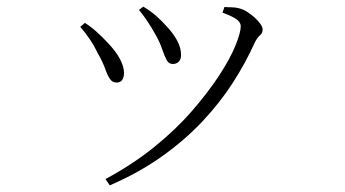

<svg xmlns="http://www.w3.org/2000/svg" viewBox="-20 -511 1040 579"><path d="M298 29Q380 -15 445.5 -68Q511 -121 559.5 -177Q608 -233 641 -283.5Q674 -334 690 -373.5Q706 -413 706 -432Q706 -443 694.5 -452Q683 -461 651 -473L657 -490Q667 -489 678 -489Q689 -489 701 -486Q713 -483 725 -475.5Q737 -468 748 -458Q759 -448 765.5 -438.5Q772 -429 772 -422Q772 -411 763.5 -404Q755 -397 747 -380Q721 -322 682.5 -262Q644 -202 591 -145.5Q538 -89 468.5 -39.5Q399 10 311 48ZM332 -262Q319 -262 311.5 -273Q304 -284 297 -304Q290 -324 275 -350Q264 -373 250.5 -393Q237 -413 222 -430L236 -442Q255 -430 272.5 -414Q290 -398 303 -384Q329 -357 341.5 -333.5Q354 -310 354 -291Q354 -278 348.5 -270Q343 -262 332 -262ZM501 -318Q489 -318 482.5 -330Q476 -342 469.5 -361.5Q463 -381 451 -403Q444 -416 436 -429Q428 -442 419 -455Q410 -468 399 -481L412 -491Q434 -478 451 -463Q468 -448 483 -431Q502 -411 514 -389Q526 -367 526 -345Q526 -332 519 -325Q512 -318 501 -318Z"/></svg>

Font: Noto Serif HK ExtraLight
Style: Regular
Weight: 200
Designer: Ryoko NISHIZUKA 西塚涼子 (kana & ideographs); Frank Grießhammer (Latin, Greek & Cyrillic); Wenlong ZHANG 张文龙 (bopomofo); San
Foundry: Adobe
Version: Version 2.002-H1;hotconv 1.1.0;makeotfexe 2.6.0